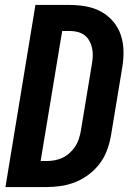

<svg xmlns="http://www.w3.org/2000/svg" viewBox="-20 -755 540 775"><path d="M169 0H2L123 -735H261Q295 -735 328 -729Q361 -723 389 -707.5Q417 -692 437.5 -667.5Q458 -643 468 -612.5Q478 -582 478.5 -548Q479 -514 473 -480L428 -208Q423 -179 412.5 -150Q402 -121 383.5 -96Q365 -71 339.5 -51.5Q314 -32 285.5 -20.5Q257 -9 227.5 -4.5Q198 0 169 0ZM144 -105H169Q184 -105 200.5 -108Q217 -111 232 -118Q247 -125 260.5 -137Q274 -149 283.5 -163.5Q293 -178 298 -193.5Q303 -209 306 -225L351 -497Q354 -514 354.5 -530Q355 -546 351.5 -561.5Q348 -577 340.5 -590.5Q333 -604 321 -613Q309 -622 293.5 -626Q278 -630 262 -630H231Z"/></svg>

Font: Iosevka Term Curly XBd Obl
Style: Regular
Weight: 800
Italic angle: -9°
Designer: Belleve Invis
Foundry: Belleve Invis
Version: Version 32.3.0